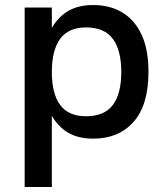

<svg xmlns="http://www.w3.org/2000/svg" viewBox="-20 -541 651 763"><path d="M186 -511V202H78V-511ZM350 10Q279 10 234 -25Q189 -60 169 -119.5Q149 -179 149 -255Q149 -331 169 -391Q189 -451 234 -486Q279 -521 350 -521Q417 -521 466 -491.5Q515 -462 542.5 -403.5Q570 -345 570 -255Q570 -124 511 -57Q452 10 350 10ZM322 -79Q395 -79 428.5 -124Q462 -169 462 -255Q462 -341 428.5 -386.5Q395 -432 322 -432Q252 -432 219 -386.5Q186 -341 186 -255Q186 -169 219 -124Q252 -79 322 -79Z"/></svg>

Font: Asta Sans SemiBold
Style: Regular
Weight: 600
Designer: 42dot
Version: Version 1.000